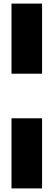

<svg xmlns="http://www.w3.org/2000/svg" viewBox="-20 -828 298 1068"><path d="M44 -418V-808H214V-418ZM44 220V-170H214V220Z"/></svg>

Font: Encode Sans Condensed Condensed Black
Style: Regular
Weight: 900
Width: 3
Designer: Multiple Designers
Foundry: Impallari Type
Version: Version 3.000; ttfautohint (v1.8.3) -l 8 -r 50 -G 200 -x 14 